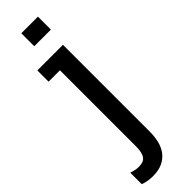

<svg xmlns="http://www.w3.org/2000/svg" viewBox="-304 -667 880 880"><g transform="rotate(-45 136.0 -227.0)"><path d="M61 217.8Q43.5 217.8 28.3 215.1Q13.2 212.4 -1.5 207V132.8Q11.7 136.7 22.7 139.2Q33.7 141.6 44.9 141.6Q59.1 141.6 69.8 138.2Q80.6 134.8 87.9 126Q95.2 117.2 98.9 102.3Q102.5 87.4 102.5 64.5V-427.2H28.8V-500H194.8V63Q194.8 94.7 188 122.8Q181.2 150.9 165.5 171.9Q149.9 192.9 124.3 205.3Q98.6 217.8 61 217.8ZM205.1 -672.4V-588.4H97.2V-672.4Z"/></g></svg>

Font: Shanti
Style: Regular
Weight: 400
Designer: vernon adams
Foundry: vernon adams
Version: Version 1.000